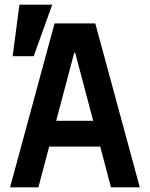

<svg xmlns="http://www.w3.org/2000/svg" viewBox="-20 -800 640 820"><path d="M144 0 190 -174H408L454 0H577L387 -700H213L23 0ZM220 -284 297 -575H301L378 -284ZM203 -780H63L34 -560H124Z"/></svg>

Font: CommitMono
Style: 700Regular
Weight: 700
Monospace: yes
Designer: Eigil Nikolajsen
Foundry: Eigil Nikolajsen
Version: Version 1.143